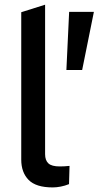

<svg xmlns="http://www.w3.org/2000/svg" viewBox="-20 -790 421 817"><path d="M204.3 7.5Q133 7.5 101.7 -24.5Q70.4 -56.5 70.4 -110.7V-738L171.9 -770V-134.1Q171.9 -107.6 186 -94.7Q200 -81.8 233.9 -81.8Q242.7 -81.8 253.5 -82.3Q264.3 -82.8 275.9 -84.1L273.7 -6.5Q256.5 0.5 238.4 4Q220.2 7.5 204.3 7.5ZM262.5 -492.1 274.2 -739.5H379.5L329.6 -492.1Z"/></svg>

Font: REM Medium
Style: Regular
Weight: 500
Designer: Octavio Pardo
Foundry: Ashler Design
Version: Version 1.005;gftools[0.9.28]